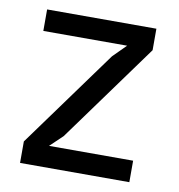

<svg xmlns="http://www.w3.org/2000/svg" viewBox="-63 -558 573 616"><g transform="rotate(10 223.5 -250.0)"><path d="M42 -70 273 -388 315 -430H42V-500H398V-430L165 -109L124 -70H398V0H42Z"/></g></svg>

Font: PT Sans
Style: Regular
Weight: 400
Version: Version 2.003W OFL; ttfautohint (v1.6)